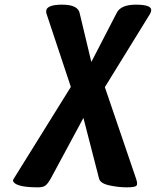

<svg xmlns="http://www.w3.org/2000/svg" viewBox="-20 -788 669 824"><path d="M480 -731Q497 -768 563 -768Q629 -768 629 -745Q629 -737 623 -727L430 -414L564 -21Q572 2 565.5 9Q559 16 523.5 16Q488 16 449 7.5Q410 -1 405 -22L338 -282L198 -22Q185 1 174.5 8.5Q164 16 144 16Q56 16 39 -6Q36 -9 36 -13Q36 -17 39 -21L284 -415L179 -731Q178 -735 178 -739Q178 -768 246.5 -768Q315 -768 322 -731L372 -522Z"/></svg>

Font: Chau Philomene One
Style: Italic
Weight: 400
Designer: Vicente Lamonaca
Foundry: TipoType
Version: Version 1.001